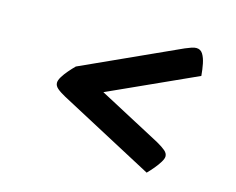

<svg xmlns="http://www.w3.org/2000/svg" viewBox="-78 -738 909 739"><g transform="rotate(15 376.5 -368.5)"><path d="M190 -436 567 -236Q590 -223 601.5 -213Q613 -203 613 -191Q613 -182 604.5 -168Q596 -154 583.5 -139Q571 -124 559 -112L181 -313Q159 -325 147.5 -335Q136 -345 136 -357Q136 -367 144.5 -381Q153 -395 165.5 -409.5Q178 -424 190 -436ZM620 -625Q637 -625 646 -610.5Q655 -596 659.5 -573.5Q664 -551 666 -526L278 -350Q265 -344 255 -340.5Q245 -337 237 -337Q217 -337 205 -360Q198 -373 195 -392Q192 -411 190 -436L577 -612Q591 -618 601.5 -621.5Q612 -625 620 -625Z"/></g></svg>

Font: Lemonada
Style: Regular
Weight: 400
Designer: Mohamed Gaber (Arabic), Eduardo Tunni (Latin)
Foundry: Kief Type Foundry
Version: Version 4.005